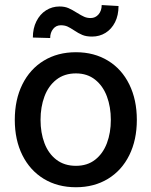

<svg xmlns="http://www.w3.org/2000/svg" viewBox="-20 -749 614 779"><path d="M40 -262.7Q40 -344.7 70.8 -406.7Q101.6 -468.8 157.7 -502.9Q213.9 -537.1 288.1 -537.1Q361.8 -537.1 418 -502.9Q474.1 -468.8 504.6 -406.5Q535.2 -344.2 535.2 -262.7Q535.2 -181.2 504.6 -119.4Q474.1 -57.6 418 -23.4Q361.8 10.7 288.1 10.7Q213.9 10.7 157.7 -23.4Q101.6 -57.6 70.8 -119.4Q40 -181.2 40 -262.7ZM429.7 -262.7Q429.7 -314.9 413.8 -357.7Q397.9 -400.4 366 -425.8Q334 -451.2 288.1 -451.2Q241.2 -451.2 208.7 -425.8Q176.3 -400.4 160.4 -357.7Q144.5 -314.9 144.5 -262.7Q144.5 -210.4 160.4 -168.2Q176.3 -126 208.7 -101.1Q241.2 -76.2 288.1 -76.2Q334.5 -76.2 366.2 -101.1Q397.9 -126 413.8 -168.2Q429.7 -210.4 429.7 -262.7ZM221.7 -722.7Q242.2 -722.7 257.6 -716.1Q272.9 -709.5 292 -697.3Q310.1 -686 321.8 -680.9Q333.5 -675.8 347.7 -675.8Q367.2 -675.8 379.9 -690.7Q392.6 -705.6 392.6 -728.5L460.9 -724.6Q460.9 -687 446.8 -658.9Q432.6 -630.9 408.2 -615.7Q383.8 -600.6 353.5 -600.6Q330.1 -600.6 314.2 -607.2Q298.3 -613.8 280.3 -626Q265.1 -636.2 253.7 -641.4Q242.2 -646.5 226.6 -646.5Q207.5 -646.5 195.6 -631.6Q183.6 -616.7 183.6 -594.7L113.3 -596.7Q113.3 -633.8 127.7 -662.6Q142.1 -691.4 166.7 -707Q191.4 -722.7 221.7 -722.7Z"/></svg>

Font: WEMIX Pretendard Medium
Style: Regular
Weight: 500
Designer: Base glyphs from Inter by Rasmus Andersson; Hangeul glyphs from Noto Sans CJK(Source Han Sans) by Jang Soo-young and Kan
Foundry: Kil Hyung-jin
Version: Version 1.000